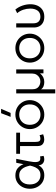

<svg xmlns="http://www.w3.org/2000/svg" viewBox="1188 -1982 1004 3420"><g transform="rotate(-90 1690.0 -272.0)"><path d="M276.5 15Q205 15 151.5 -19.5Q98 -54 68 -112.5Q38 -171 38 -242.5Q38 -314.5 67.8 -372.8Q97.5 -431 150.5 -465.5Q203.5 -500 273.5 -500Q355 -500 404.5 -457.8Q454 -415.5 475.5 -355L500.5 -485H570.5L527 -260Q509.5 -171.5 514.2 -124.5Q519 -77.5 544 -63.5Q569 -49.5 613.5 -61L623.5 2.5Q556 27.5 508.2 2Q460.5 -23.5 455.5 -86.5Q429 -37.5 385.2 -11.2Q341.5 15 276.5 15ZM280.5 -53.5Q334 -53.5 367.2 -78.5Q400.5 -103.5 419.8 -145.5Q439 -187.5 450.5 -238.5Q445.5 -258 436.8 -290Q428 -322 409.8 -354.5Q391.5 -387 359.5 -409.2Q327.5 -431.5 277 -431.5Q203 -431.5 158.8 -380.5Q114.5 -329.5 114.5 -242.5Q114.5 -155.5 159.5 -104.5Q204.5 -53.5 280.5 -53.5Z M916 14Q865 14 831.5 -14.5Q798 -43 798 -108V-417H661V-485H1037V-417H872V-146.5Q872 -93.5 885.5 -74Q899 -54.5 930.5 -54.5Q959.5 -54.5 991.5 -68.5L1008.5 -5.5Q962 14 916 14Z M1358.5 15Q1284.5 15 1226 -20.2Q1167.5 -55.5 1134 -114Q1100.5 -172.5 1100.5 -242.5Q1100.5 -312.5 1134 -371Q1167.5 -429.5 1226 -464.8Q1284.5 -500 1358.5 -500Q1433 -500 1491.2 -464.8Q1549.5 -429.5 1583 -371Q1616.5 -312.5 1616.5 -242.5Q1616.5 -172.5 1583 -114Q1549.5 -55.5 1491.2 -20.2Q1433 15 1358.5 15ZM1358.5 -53.5Q1411.5 -53.5 1452.5 -76.8Q1493.5 -100 1516.8 -142.2Q1540 -184.5 1540 -242.5Q1540 -300.5 1516.8 -342.8Q1493.5 -385 1452.5 -408.2Q1411.5 -431.5 1358.5 -431.5Q1305.5 -431.5 1264.5 -408.2Q1223.5 -385 1200.2 -342.8Q1177 -300.5 1177 -242.5Q1177 -184.5 1200.5 -142.2Q1224 -100 1264.8 -76.8Q1305.5 -53.5 1358.5 -53.5ZM1318.5 -585 1384 -754.5H1461.5L1388.5 -585Z M1736.5 210V-485H1810.5V-192Q1810.5 -124 1851 -89.5Q1891.5 -55 1951 -55Q1987.5 -55 2019.2 -73.2Q2051 -91.5 2070.5 -124.5Q2090 -157.5 2090 -201V-485H2164V0H2094V-61.5Q2062 -22.5 2023.2 -3.8Q1984.5 15 1940.5 15Q1899.5 15 1865 2Q1830.5 -11 1808.5 -42.5V210Z M2542.5 15Q2468.5 15 2410 -20.2Q2351.5 -55.5 2318 -114Q2284.5 -172.5 2284.5 -242.5Q2284.5 -312.5 2318 -371Q2351.5 -429.5 2410 -464.8Q2468.5 -500 2542.5 -500Q2617 -500 2675.2 -464.8Q2733.5 -429.5 2767 -371Q2800.5 -312.5 2800.5 -242.5Q2800.5 -172.5 2767 -114Q2733.5 -55.5 2675.2 -20.2Q2617 15 2542.5 15ZM2542.5 -53.5Q2595.5 -53.5 2636.5 -76.8Q2677.5 -100 2700.8 -142.2Q2724 -184.5 2724 -242.5Q2724 -300.5 2700.8 -342.8Q2677.5 -385 2636.5 -408.2Q2595.5 -431.5 2542.5 -431.5Q2489.5 -431.5 2448.5 -408.2Q2407.5 -385 2384.2 -342.8Q2361 -300.5 2361 -242.5Q2361 -184.5 2384.5 -142.2Q2408 -100 2448.8 -76.8Q2489.5 -53.5 2542.5 -53.5Z M3102.5 15Q3038 15 2995.2 -9.8Q2952.5 -34.5 2931.5 -75.8Q2910.5 -117 2910.5 -166.5V-485H2984.5V-182Q2984.5 -117.5 3016 -86Q3047.5 -54.5 3102 -54.5Q3176.5 -55 3211.8 -105.2Q3247 -155.5 3247 -234Q3247 -299 3226.5 -359.5Q3206 -420 3165.5 -468L3230 -500.5Q3276.5 -444 3300.5 -373.2Q3324.5 -302.5 3324.5 -232.5Q3324.5 -162 3299 -106Q3273.5 -50 3224.2 -17.5Q3175 15 3102.5 15Z"/></g></svg>

Font: Geologica ExtraLight
Style: Regular
Weight: 200
Designer: Sindre Bremnes, Frode Helland
Foundry: Monokrom Skriftforlag AS
Version: Version 1.010; ttfautohint (v1.8.4.7-5d5b);gftools[0.9.28]